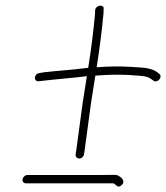

<svg xmlns="http://www.w3.org/2000/svg" viewBox="-20 -627 595 688"><path d="M60.8 15.5C62.1 7.2 70.1 0 78.3 0H348.3C370.9 0 385.7 -0.2 392.6 -0.5C404.2 -1.1 433.5 17.9 417.2 35C409.6 43 402.7 43.7 396.4 37C390.6 32.3 387.3 30 386.5 30H73.5C65.3 30 59.5 23.9 60.8 15.5ZM251 -74 253.1 -87 276 -257 291.3 -354C254.8 -349.1 170.2 -342.1 136.8 -338L120.5 -336C99 -333 101 -361.9 120.1 -365L137.6 -368C193.3 -374.4 219.8 -374.6 296.1 -384C306.8 -451.3 314.8 -515 320.3 -575L320.9 -591C323.9 -610.1 354.3 -612.6 351.4 -594L350.8 -578C344.7 -514 336.5 -450 326.4 -386C370 -389.3 410 -389.8 446.6 -387.5L486.3 -385C510.2 -383.5 528.4 -378.5 540.9 -370L549.8 -363C565.5 -352.3 544.1 -327.4 529.8 -338L519.9 -345C515.1 -348.3 509.5 -350.8 503.1 -352.5C496.7 -354.2 476.8 -356.1 443.4 -358.2C410 -360.4 369.5 -359.6 321.7 -356L306 -257L283.1 -87L281 -74C279.7 -65.8 272.5 -59 264.1 -59C255.8 -59 249.7 -65.8 251 -74Z"/></svg>

Font: MewTooHand
Style: ReversedIta
Weight: 400
Designer: Mew Too, Robert Jablonski
Version: Version 0.77